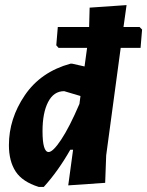

<svg xmlns="http://www.w3.org/2000/svg" viewBox="-20 -724 578 754"><path d="M263 -474 312 -463 322 -536H210L201 -546L207 -618H330L332 -694L477 -704L465 -618H528L538 -608L532 -536H454L397 -114L393 -6L248 4L267 -136H256Q209 -53 152 10H132Q68 -10 41.5 -50.5Q15 -91 15 -154Q15 -258 77.5 -350Q140 -442 257 -474ZM147 -209Q147 -127 171 -127Q188 -127 220.5 -176Q253 -225 292 -316L296 -347L232 -366Q191 -366 169 -323.5Q147 -281 147 -209Z"/></svg>

Font: Alegreya Sans ExtraBold
Style: Italic
Weight: 800
Italic angle: -7°
Designer: Juan Pablo del Peral
Foundry: Huerta Tipografica
Version: Version 2.007